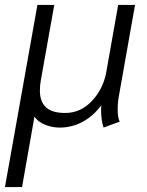

<svg xmlns="http://www.w3.org/2000/svg" viewBox="-34 -505 592 775"><path d="M117 -485H185L131 -182Q127 -162 127 -139Q127 -95 151.5 -72Q176 -49 229 -49Q292 -49 337.5 -98Q383 -147 395 -214L443 -485H511L446 -118Q441 -92 441 -63Q441 -31 449 -14L384 10Q374 -22 374 -59Q374 -73 375 -80Q342 -36 299 -13Q256 10 207 10Q176 10 148 -1.5Q120 -13 105 -34L55 250H-14Z"/></svg>

Font: Niramit Light
Style: Italic
Weight: 300
Italic angle: -10°
Designer: Katatrad Aksorn Co.,Ltd.
Foundry: Cadson Demak Co.,Ltd.
Version: Version 1.000; ttfautohint (v1.6)